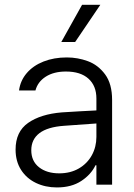

<svg xmlns="http://www.w3.org/2000/svg" viewBox="-20 -781 566 812"><path d="M241.2 -305.7Q275.4 -308.1 317.1 -310.3Q358.9 -312.5 387.7 -314V-364.3Q387.7 -418 354.2 -448.2Q320.8 -478.5 258.8 -478.5Q207.5 -478.5 173.6 -456.8Q139.6 -435.1 129.9 -398.4H60.5Q65.9 -439.9 93 -471.7Q120.1 -503.4 164.1 -520.8Q208 -538.1 262.7 -538.1Q308.6 -538.1 351.8 -522.2Q395 -506.3 424.6 -466.3Q454.1 -426.3 454.1 -358.4V0H387.7V-82H383.8Q365.2 -43 323.7 -15.6Q282.2 11.7 220.7 11.7Q171.9 11.7 132.1 -7.3Q92.3 -26.4 69.1 -62.5Q45.9 -98.6 45.9 -148.4Q45.9 -224.1 98.9 -261.2Q151.9 -298.3 241.2 -305.7ZM230.5 -47.9Q277.8 -47.9 313.5 -68.6Q349.1 -89.4 368.4 -124.5Q387.7 -159.7 387.7 -202.1V-258.8L251 -249Q181.2 -244.1 146.7 -217.8Q112.3 -191.4 112.3 -145.5Q112.3 -99.6 145 -73.7Q177.7 -47.9 230.5 -47.9ZM327.1 -760.7H404.3L297.9 -603.5H239.3Z"/></svg>

Font: Pretendard GOV Light
Style: Regular
Weight: 300
Designer: Base glyphs from Inter by Rasmus Andersson; Hangeul glyphs from Noto Sans CJK(Source Han Sans) by Jang Soo-young and Kan
Foundry: Kil Hyung-jin
Version: Version 1.309